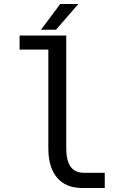

<svg xmlns="http://www.w3.org/2000/svg" viewBox="-20 -938 642 962"><path d="M281.7 -918H372.6L260.7 -789.1H185.5ZM391.1 3.9Q310.1 3.9 266.1 -47.6Q222.2 -99.1 222.2 -194.3V-689.5H78.1V-759.8H312V-194.3Q312 -72.3 399.9 -72.3H504.9V3.9Z"/></svg>

Font: Vazir Code Hack
Style: Code-Hack
Weight: 400
Foundry: DejaVu fonts team - Redesigned by Saber Rastikerdar
Version: Version 1.1.2